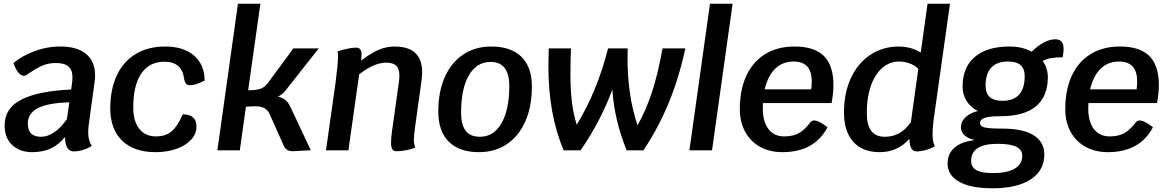

<svg xmlns="http://www.w3.org/2000/svg" viewBox="-20 -811 6321 1036"><path d="M465 -184Q456 -127 456 -95Q456 -53 475 -24Q457 -11 429.5 -2.5Q402 6 379 6Q331 6 331 -72Q299 -32 256 -11Q213 10 153 10Q88 10 46.5 -28Q5 -66 5 -134Q5 -228 96 -274Q187 -320 364 -328L370 -373Q371 -381 371 -395Q371 -433 349.5 -452Q328 -471 281 -471Q238 -471 203 -454.5Q168 -438 124 -407Q116 -402 109 -402Q93 -402 78 -421Q63 -440 53 -471Q96 -508 164 -534Q232 -560 306 -560Q397 -560 445 -519.5Q493 -479 493 -406Q493 -385 491 -373ZM341 -168 354 -259Q233 -255 181.5 -226Q130 -197 130 -145Q130 -73 201 -73Q273 -73 341 -168Z M575 -226Q575 -329 610.5 -404.5Q646 -480 713 -520Q780 -560 871 -560Q970 -560 1027 -511Q1084 -462 1084 -376Q1055 -362 1037.5 -356.5Q1020 -351 1005 -351Q991 -351 983.5 -360Q976 -369 973 -389Q961 -478 867 -478Q786 -478 742.5 -414.5Q699 -351 699 -231Q699 -157 731.5 -116Q764 -75 822 -75Q873 -75 905.5 -102Q938 -129 966 -194Q1040 -194 1040 -128Q1040 -89 1011.5 -57.5Q983 -26 932.5 -8Q882 10 819 10Q703 10 639 -52Q575 -114 575 -226Z M1548 -232 1657 0Q1647 0 1593 3Q1569 5 1562 5Q1540 5 1528.5 -3Q1517 -11 1510 -27L1437 -191Q1427 -217 1405 -228.5Q1383 -240 1340 -237L1307 -235L1274 0H1153L1264 -791H1385L1319 -324L1347 -325Q1379 -327 1397.5 -337.5Q1416 -348 1435 -376L1563 -550H1700L1539 -346Q1523 -324 1511 -311.5Q1499 -299 1480 -290Q1507 -283 1522.5 -269Q1538 -255 1548 -232Z M2258 -420Q2258 -406 2254 -372L2221 -135Q2213 -77 2213 -57Q2213 -37 2220 -14Q2169 5 2118 5Q2103 5 2096.5 -6Q2090 -17 2090 -43Q2090 -62 2095 -102L2132 -366Q2135 -387 2135 -403Q2135 -440 2118 -456.5Q2101 -473 2064 -473Q1999 -473 1918 -410L1860 0H1739L1791 -368Q1804 -468 1804 -508Q1804 -520 1802 -534Q1865 -554 1903 -554Q1931 -554 1931 -516Q1931 -504 1930 -496L1928 -484Q1984 -526 2025 -543Q2066 -560 2109 -560Q2258 -560 2258 -420Z M2345 -209Q2345 -316 2380 -395Q2415 -474 2479.5 -517Q2544 -560 2631 -560Q2737 -560 2793.5 -504.5Q2850 -449 2850 -344Q2850 -237 2815 -157Q2780 -77 2715.5 -33.5Q2651 10 2564 10Q2458 10 2401.5 -46.5Q2345 -103 2345 -209ZM2728 -347Q2728 -477 2627 -477Q2552 -477 2510 -404.5Q2468 -332 2468 -204Q2468 -137 2493 -105Q2518 -73 2570 -73Q2644 -73 2686 -146Q2728 -219 2728 -347Z M3678 -550Q3644 -391 3588 -255.5Q3532 -120 3452 0H3361Q3328 -83 3309 -162.5Q3290 -242 3284 -328Q3223 -160 3113 0H3021Q2979 -101 2959 -213Q2939 -325 2939 -460Q2939 -488 2941 -550H3061Q3058 -475 3058 -415Q3058 -326 3066 -260.5Q3074 -195 3092 -138Q3202 -317 3261 -550H3367Q3366 -533 3366 -499Q3366 -294 3420 -135Q3466 -216 3498 -314Q3530 -412 3555 -550Z M3811 -791H3933L3822 0H3700Z M4097 -255Q4096 -245 4096 -225Q4096 -154 4126.5 -114.5Q4157 -75 4212 -75Q4257 -75 4288.5 -91.5Q4320 -108 4351 -149Q4360 -161 4373 -161Q4386 -161 4405.5 -151Q4425 -141 4445 -124Q4374 10 4202 10Q4133 10 4081 -19Q4029 -48 4000.5 -100.5Q3972 -153 3972 -222Q3972 -327 4007.5 -403Q4043 -479 4109.5 -519.5Q4176 -560 4267 -560Q4374 -560 4425.5 -509Q4477 -458 4477 -352Q4477 -308 4467 -255ZM4106 -329H4357Q4360 -350 4360 -372Q4360 -479 4262 -479Q4202 -479 4162.5 -440Q4123 -401 4106 -329Z M5012 -83Q5012 -48 5024 -21Q5000 -8 4974 -1Q4948 6 4926 6Q4907 6 4897.5 -10.5Q4888 -27 4887 -62Q4824 10 4726 10Q4634 10 4584 -46Q4534 -102 4534 -204Q4534 -309 4571.5 -390Q4609 -471 4676.5 -515.5Q4744 -560 4831 -560Q4863 -560 4894.5 -551Q4926 -542 4948 -527L4985 -791H5106L5020 -181Q5012 -126 5012 -83ZM4935 -439Q4919 -457 4890.5 -468Q4862 -479 4831 -479Q4780 -479 4740.5 -444.5Q4701 -410 4679 -347.5Q4657 -285 4657 -203Q4657 -137 4681 -105Q4705 -73 4754 -73Q4797 -73 4831 -91.5Q4865 -110 4895 -152Z M5714 -502Q5639 -502 5606 -482Q5634 -443 5634 -395Q5634 -291 5570 -237.5Q5506 -184 5379 -184Q5322 -184 5296 -176Q5270 -168 5268 -149Q5267 -130 5292 -123.5Q5317 -117 5391 -117Q5500 -117 5557.5 -81Q5615 -45 5615 22Q5615 109 5541.5 157Q5468 205 5335 205Q5219 205 5156 170Q5093 135 5093 71Q5093 19 5129.5 -13.5Q5166 -46 5234 -54V-57Q5202 -64 5183.5 -82Q5165 -100 5165 -125Q5165 -155 5190 -178.5Q5215 -202 5256 -212Q5217 -232 5195.5 -266.5Q5174 -301 5174 -344Q5174 -448 5240 -504Q5306 -560 5427 -560Q5496 -560 5547 -532Q5576 -562 5610 -580.5Q5644 -599 5673 -599Q5697 -599 5708 -586.5Q5719 -574 5719 -546Q5719 -529 5714 -502ZM5509 -400Q5509 -440 5487 -459.5Q5465 -479 5418 -479Q5359 -479 5328.5 -446Q5298 -413 5298 -349Q5298 -267 5388 -267Q5509 -267 5509 -400ZM5220 57Q5220 91 5248.5 107Q5277 123 5338 123Q5414 123 5455 99Q5496 75 5496 30Q5496 -3 5464 -19Q5432 -35 5363 -35Q5220 -35 5220 57Z M5853 -255Q5852 -245 5852 -225Q5852 -154 5882.5 -114.5Q5913 -75 5968 -75Q6013 -75 6044.5 -91.5Q6076 -108 6107 -149Q6116 -161 6129 -161Q6142 -161 6161.5 -151Q6181 -141 6201 -124Q6130 10 5958 10Q5889 10 5837 -19Q5785 -48 5756.5 -100.5Q5728 -153 5728 -222Q5728 -327 5763.5 -403Q5799 -479 5865.5 -519.5Q5932 -560 6023 -560Q6130 -560 6181.5 -509Q6233 -458 6233 -352Q6233 -308 6223 -255ZM5862 -329H6113Q6116 -350 6116 -372Q6116 -479 6018 -479Q5958 -479 5918.5 -440Q5879 -401 5862 -329Z"/></svg>

Font: Krub SemiBold
Style: Italic
Weight: 600
Italic angle: -8°
Designer: Ekaluck Peanpanawate
Foundry: Cadson Demak Co.,Ltd.
Version: Version 1.000; ttfautohint (v1.6)